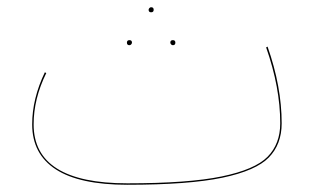

<svg xmlns="http://www.w3.org/2000/svg" viewBox="-20 -499 878 531"><path d="M759 -158Q759 -100 723.5 -63.5Q688 -27 595 -7.5Q502 12 332 12Q200 12 134.5 -30.5Q69 -73 69 -155Q69 -226 104 -299L108 -297Q73 -226 73 -155Q73 8 332 8Q501 8 593 -11Q685 -30 720 -65.5Q755 -101 755 -158Q755 -257 716 -368L720 -370Q759 -259 759 -158ZM391 -472Q391 -474 393 -476.5Q395 -479 398 -479Q405 -479 405 -472Q405 -465 398 -465Q391 -465 391 -472ZM331 -381Q331 -388 338 -388Q345 -388 345 -381Q345 -379 343 -376.5Q341 -374 338 -374Q331 -374 331 -381ZM451 -381Q451 -388 458 -388Q465 -388 465 -381Q465 -374 458 -374Q455 -374 453 -376.5Q451 -379 451 -381Z"/></svg>

Font: FiraGO Four
Style: Regular
Weight: 100
Designer: bBox Type
Foundry: bBox Type GmbH
Version: Version 1.001